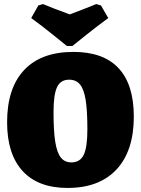

<svg xmlns="http://www.w3.org/2000/svg" viewBox="-20 -915 695 947"><path d="M15 -312Q15 -480 99 -569.5Q183 -659 342 -659Q490 -659 565 -578.5Q640 -498 640 -340Q640 -171 555 -79.5Q470 12 313 12Q168 12 91.5 -71.5Q15 -155 15 -312ZM411 -277Q411 -369 402.5 -422Q394 -475 374.5 -498.5Q355 -522 321 -522Q279 -522 261.5 -485.5Q244 -449 244 -361Q244 -269 252.5 -215.5Q261 -162 280 -138Q299 -114 332 -114Q375 -114 393 -151.5Q411 -189 411 -277ZM134 -826 169 -888 192 -895Q239 -875 324 -844Q376 -863 455 -895L478 -888L514 -826Q462 -788 407.5 -744.5Q353 -701 337 -688H310Q294 -701 240 -744.5Q186 -788 134 -826Z"/></svg>

Font: Alegreya SC Black
Style: Regular
Weight: 900
Designer: Juan Pablo del Peral
Foundry: Huerta Tipografica
Version: Version 2.007; ttfautohint (v1.6)